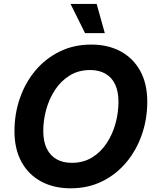

<svg xmlns="http://www.w3.org/2000/svg" viewBox="-20 -969 811 998"><path d="M346.8 9.8Q260.4 9.8 194.6 -25.3Q128.9 -60.3 92.1 -126.7Q55.2 -193.2 55.2 -287.7Q55.2 -376.7 83.1 -457.8Q111 -538.8 163.5 -601.7Q216 -664.6 289.7 -700.9Q363.3 -737.3 454.6 -737.3Q540.8 -737.3 606.2 -702.4Q671.6 -667.5 708.6 -601Q745.5 -534.6 745.5 -439.8Q745.5 -350.5 717.5 -269.6Q689.5 -188.7 637.1 -125.7Q584.7 -62.8 511.3 -26.5Q437.9 9.8 346.8 9.8ZM352.9 -122.6Q413.1 -122.6 458.6 -150.5Q504.1 -178.5 534.7 -225Q565.3 -271.6 580.6 -327.7Q595.8 -383.7 595.8 -439.7Q595.8 -494.1 578.1 -530.9Q560.4 -567.6 527.3 -586.3Q494.3 -605 448.6 -605Q388.4 -605 342.8 -576.9Q297.1 -548.8 266.4 -502.3Q235.7 -455.7 220.3 -399.9Q204.9 -344 204.9 -288Q204.9 -233.9 222.9 -197Q240.9 -160.1 274 -141.4Q307.2 -122.6 352.9 -122.6ZM422.1 -796.7 346.6 -948.7H482.4L524.8 -796.7Z"/></svg>

Font: Inter
Style: Italic
Weight: 400
Italic angle: -9.3988°
Designer: Rasmus Andersson
Foundry: rsms
Version: Version 4.001;git-66647c0bb